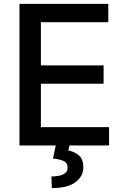

<svg xmlns="http://www.w3.org/2000/svg" viewBox="-20 -747 643 986"><path d="M536 -727V-633H190V-411H512V-317H190V-94H540V0H80V-727ZM385 51Q408 71 408 111Q408 159 367 189Q325 219 246 219L244 159Q283 159 304 149Q327 138 327 114Q327 90 309 81Q294 72 252 67L267 -3H337L331 26Q359 30 385 51Z"/></svg>

Font: Sinter Medium
Style: Regular
Weight: 500
Foundry: Adobe & rsms
Version: Version 1.000